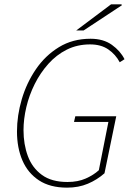

<svg xmlns="http://www.w3.org/2000/svg" viewBox="-20 -850 610 882"><path d="M288 12Q210 12 159 -21.5Q108 -55 83 -113Q58 -171 58 -246Q58 -319 80 -394Q102 -469 145 -532Q188 -595 251 -633.5Q314 -672 396 -672Q455 -672 494 -644Q533 -616 552 -578L530 -564Q511 -600 477.5 -623Q444 -646 394 -646Q335 -646 287 -622Q239 -598 202 -556.5Q165 -515 139.5 -464Q114 -413 101 -358Q88 -303 88 -252Q88 -187 108 -133Q128 -79 172.5 -46.5Q217 -14 290 -14Q338 -14 374 -30Q410 -46 434 -68L478 -290H320L326 -316H514L460 -54Q426 -24 383.5 -6Q341 12 288 12ZM330 -710 490 -830H538L540 -826L364 -710Z"/></svg>

Font: Source Sans 3
Style: Italic
Weight: 200
Italic angle: -11°
Designer: Paul D. Hunt
Foundry: Adobe
Version: Version 3.046;hotconv 1.0.118;makeotfexe 2.5.65603